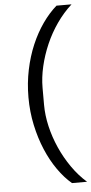

<svg xmlns="http://www.w3.org/2000/svg" viewBox="-60 -795 460 967"><g transform="rotate(-5 170.0 -311.5)"><path d="M83 -312Q83 -384 97 -451Q111 -518 135.5 -575.5Q160 -633 193 -680Q226 -727 264 -760H340Q298 -722 264.5 -674Q231 -626 207.5 -572Q184 -518 171 -462Q158 -406 158 -354V-268Q158 -215 171 -159Q184 -103 208 -49Q232 5 265.5 53Q299 101 340 137H264Q227 106 194 59Q161 12 136.5 -46Q112 -104 97.5 -171.5Q83 -239 83 -312Z"/></g></svg>

Font: IBM Plex Sans KR
Style: Regular
Weight: 400
Designer: Mike Abbink; Paul van der Laan; Pieter van Rosmalen; Wujin Sim; Chorong Kim; Dohee Lee;
Foundry: Sandoll Inc.
Version: Version 1.000